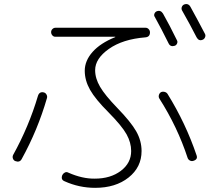

<svg xmlns="http://www.w3.org/2000/svg" viewBox="-20 -862 1040 937"><path d="M250 -682.6Q241.2 -682.6 235.4 -689.5Q229.5 -696.3 229.5 -705.1Q229.5 -713.9 235.8 -720.2Q242.2 -726.6 251 -726.6H690.4Q699.2 -726.6 705.6 -719.7Q711.9 -712.9 711.9 -704.1Q711.9 -681.6 689.5 -679.7Q579.1 -670.9 511.7 -623.5Q444.3 -576.2 444.3 -519.5Q444.3 -479.5 468.3 -438.5Q492.2 -397.5 551.8 -335.9Q619.1 -266.6 645 -220.7Q670.9 -174.8 670.9 -125Q670.9 -45.9 607.4 4.4Q543.9 54.7 444.3 54.7Q366.2 54.7 294.9 22.5Q275.4 14.6 284.2 -7.8Q288.1 -15.6 296.4 -20Q304.7 -24.4 313.5 -19.5Q381.8 10.7 442.4 9.8Q519.5 9.8 569.8 -28.3Q620.1 -66.4 620.1 -125Q620.1 -166 597.7 -206.5Q575.2 -247.1 509.8 -313.5Q445.3 -377.9 419.4 -423.8Q393.6 -469.7 393.6 -516.6Q393.6 -565.4 431.6 -608.4Q469.7 -651.4 542 -680.7Q543 -680.7 543 -681.6Q543 -682.6 541 -682.6ZM802.7 -650.4Q767.6 -721.7 735.4 -779.3Q730.5 -786.1 733.4 -794.4Q736.3 -802.7 744.1 -806.6Q763.7 -814.5 775.4 -795.9Q807.6 -739.3 843.8 -665Q847.7 -658.2 844.2 -649.9Q840.8 -641.6 833 -638.7Q811.5 -631.8 802.7 -650.4ZM909.2 -829.1Q944.3 -765.6 980.5 -696.3Q984.4 -688.5 980.5 -679.7Q976.6 -670.9 968.8 -668Q950.2 -660.2 939.5 -679.7Q908.2 -741.2 868.2 -811.5Q864.3 -819.3 867.2 -827.6Q870.1 -835.9 877.9 -839.8Q898.4 -847.7 909.2 -829.1ZM923.8 -77.1Q915 -74.2 906.7 -78.6Q898.4 -83 895.5 -91.8Q845.7 -243.2 757.8 -380.9Q752.9 -388.7 755.4 -397.9Q757.8 -407.2 765.6 -412.1Q773.4 -416 783.2 -413.6Q793 -411.1 797.9 -403.3Q886.7 -259.8 939.5 -103.5Q946.3 -84 923.8 -77.1ZM53.7 -76.2Q45.9 -80.1 43 -88.4Q40 -96.7 43.9 -105.5Q121.1 -245.1 165 -393.6Q171.9 -416 193.4 -411.1Q202.1 -409.2 207 -400.4Q211.9 -391.6 209 -382.8Q164.1 -227.5 85.9 -85.9Q76.2 -67.4 53.7 -76.2Z"/></svg>

Font: Rounded-X Mgen+ 1m light
Style: Regular
Weight: 200
Designer: [Source Han Sans]
Ryoko NISHIZUKA  (kana & ideographs); Paul D. Hunt (Latin, Greek & Cyrillic); Wenlong ZHANG  (bopomofo
Version: Version 1.059.20150602